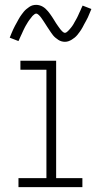

<svg xmlns="http://www.w3.org/2000/svg" viewBox="-20 -770 415 790"><path d="M56 0V-37H171V-483H64V-520H211V-37H319V0ZM247 -598Q240 -598 233 -600Q226 -602 220 -606Q214 -610 208.5 -614.5Q203 -619 198.5 -624.5Q194 -630 190 -636Q186 -642 182 -648Q178 -654 174 -660Q170 -666 166 -672.5Q162 -679 157.5 -685.5Q153 -692 149.5 -697Q146 -702 140 -708Q134 -714 129 -714Q125 -714 122 -711.5Q119 -709 116 -706.5Q113 -704 109.5 -699Q106 -694 104 -692Q102 -690 100.5 -687.5Q99 -685 97 -682.5Q95 -680 93.5 -677Q92 -674 90 -671Q88 -668 86 -664.5Q84 -661 82 -657Q80 -653 78 -649Q76 -645 74 -640.5Q72 -636 70 -631.5Q68 -627 65.5 -622Q63 -617 61 -612Q59 -607 56 -601L20 -615Q24 -625 27.5 -633.5Q31 -642 34.5 -649.5Q38 -657 42 -664.5Q46 -672 49.5 -678Q53 -684 56 -690Q59 -696 62.5 -701Q66 -706 69.5 -711Q73 -716 78 -722Q83 -728 88.5 -732.5Q94 -737 100.5 -741.5Q107 -746 114 -748Q121 -750 129 -750Q136 -750 143 -748Q150 -746 156 -742.5Q162 -739 167.5 -734Q173 -729 177.5 -723.5Q182 -718 186 -712.5Q190 -707 194 -701Q198 -695 202 -688.5Q206 -682 210 -675.5Q214 -669 218.5 -663Q223 -657 226.5 -652Q230 -647 236 -641Q242 -635 247 -635Q251 -635 254 -637.5Q257 -640 260 -642.5Q263 -645 266.5 -649.5Q270 -654 272 -656Q274 -658 275.5 -660.5Q277 -663 279 -665.5Q281 -668 282.5 -671Q284 -674 286 -677.5Q288 -681 290 -684.5Q292 -688 294 -691.5Q296 -695 298 -699Q300 -703 302 -707.5Q304 -712 306 -716.5Q308 -721 310.5 -726Q313 -731 315 -736.5Q317 -742 320 -747L356 -733Q352 -724 348.5 -715Q345 -706 341.5 -698.5Q338 -691 334 -684Q330 -677 326.5 -670.5Q323 -664 320 -658Q317 -652 313.5 -647Q310 -642 306.5 -637Q303 -632 298 -626Q293 -620 287.5 -615.5Q282 -611 275.5 -607Q269 -603 262 -600.5Q255 -598 247 -598Z"/></svg>

Font: Zed Sans Extralight
Style: Regular
Weight: 200
Designer: Belleve Invis
Foundry: Belleve Invis
Version: Version 1.0.0; ttfautohint (v1.8.4)